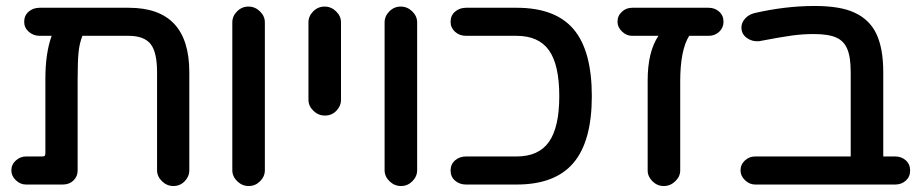

<svg xmlns="http://www.w3.org/2000/svg" viewBox="-20 -610 3084 643"><path d="M614 -368V-40Q614 -19 598.5 -3Q583 13 561 13Q539 13 522.5 -3Q506 -19 506 -40V-368Q506 -436 484 -463Q462 -490 411 -490H256Q246 -465 243 -434Q240 -403 240 -343V-39Q240 -19 226 -5.5Q212 8 190 8H67Q48 8 33 -6.5Q18 -21 18 -39Q18 -59 33 -72.5Q48 -86 67 -86H121Q128 -86 130 -88.5Q132 -91 132 -99V-347Q132 -432 153 -490H113Q92 -490 76.5 -503.5Q61 -517 61 -537Q61 -558 76 -571Q91 -584 113 -584H411Q513 -584 563.5 -530Q614 -476 614 -368Z M758 -40V-535Q758 -556 774 -572Q790 -588 812 -588Q834 -588 850.5 -572Q867 -556 867 -535V-40Q867 -19 851 -3Q835 13 813 13Q791 13 774.5 -3Q758 -19 758 -40Z M1013 -276V-535Q1013 -556 1029 -572Q1045 -588 1067 -588Q1089 -588 1105.5 -572Q1122 -556 1122 -535V-276Q1122 -255 1106.5 -239Q1091 -223 1068 -223Q1046 -223 1029.5 -239Q1013 -255 1013 -276Z M1268 -40V-535Q1268 -556 1284 -572Q1300 -588 1322 -588Q1344 -588 1360.5 -572Q1377 -556 1377 -535V-40Q1377 -19 1361 -3Q1345 13 1323 13Q1301 13 1284.5 -3Q1268 -19 1268 -40Z M1962 -288Q1962 -137 1900.5 -64.5Q1839 8 1710 8H1541Q1519 8 1504 -5Q1489 -18 1489 -39Q1489 -60 1504 -73Q1519 -86 1541 -86H1710Q1784 -86 1818.5 -135Q1853 -184 1853 -288Q1853 -393 1818.5 -441.5Q1784 -490 1710 -490H1541Q1519 -490 1504 -503.5Q1489 -517 1489 -537Q1489 -558 1504 -571Q1519 -584 1541 -584H1710Q1840 -584 1901 -512Q1962 -440 1962 -288Z M2403 -537Q2403 -517 2388.5 -503.5Q2374 -490 2353 -490H2288Q2258 -442 2258 -337V-39Q2258 -19 2241.5 -3Q2225 13 2203 13Q2181 13 2165 -3Q2149 -19 2149 -39V-341Q2149 -436 2185 -490H2097Q2078 -490 2063 -504.5Q2048 -519 2048 -537Q2048 -557 2062.5 -570.5Q2077 -584 2097 -584H2353Q2374 -584 2388.5 -571Q2403 -558 2403 -537Z M3028 -39Q3028 -18 3013.5 -5Q2999 8 2978 8H2509Q2490 8 2475 -6.5Q2460 -21 2460 -39Q2460 -59 2474.5 -72.5Q2489 -86 2509 -86H2829V-368Q2829 -420 2817 -447Q2806 -473 2780 -484.5Q2754 -496 2704 -496Q2669 -496 2632 -491Q2595 -486 2522 -472Q2499 -470 2481 -483Q2463 -496 2463 -518Q2463 -534 2475 -547.5Q2487 -561 2506 -566Q2610 -590 2708 -590Q2794 -590 2841 -568Q2892 -545 2915 -496.5Q2938 -448 2938 -368V-86H2978Q2999 -86 3013.5 -73Q3028 -60 3028 -39Z"/></svg>

Font: 寒蝉全圆体 Bold
Style: Regular
Weight: 700
Designer: Warren2060
      Designed by Motoya company      

      [Varela Round]
      Joe Prince(Latin component); Avraham Cornf
Foundry: ChillType
Version: Version 3.200